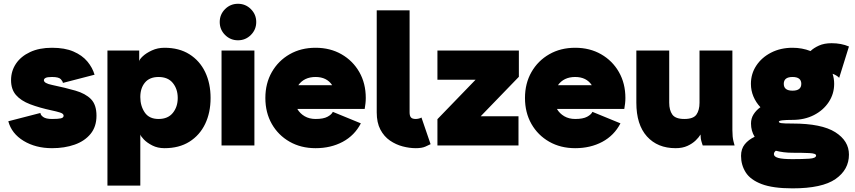

<svg xmlns="http://www.w3.org/2000/svg" viewBox="-20 -778 4573 1027"><path d="M258.3 -522.5Q326.7 -522.5 373 -502.4Q419.4 -482.4 447 -449.5Q474.6 -416.5 485.8 -378.4L316.4 -334.5Q316.4 -341.8 305.7 -354Q294.9 -366.2 258.3 -366.2Q232.9 -366.2 223.9 -361.3Q214.8 -356.4 214.8 -349.1Q214.8 -332.5 258.3 -323.7Q330.1 -308.6 383.5 -293.2Q437 -277.8 466.6 -247.8Q496.1 -217.8 496.1 -159.2Q496.1 -100.6 464.6 -62Q433.1 -23.4 379.4 -4.4Q325.7 14.6 258.3 14.6Q170.9 14.6 106.4 -24.4Q42 -63.5 24.4 -129.4L196.3 -173.8Q196.3 -163.1 210.9 -152.3Q225.6 -141.6 258.3 -141.6Q291.5 -141.6 305.9 -145Q320.3 -148.4 320.3 -159.2Q320.3 -170.4 300 -176.5Q279.8 -182.6 258.3 -187Q189.9 -201.7 140.9 -220.5Q91.8 -239.3 65.4 -269.8Q39.1 -300.3 39.1 -349.1Q39.1 -397.9 65.4 -437.3Q91.8 -476.6 140.9 -499.5Q189.9 -522.5 258.3 -522.5Z M730.5 -58.6V214.8H554.7V-507.8H724.6V-449.2Q724.6 -459 743.2 -476.6Q761.7 -494.1 792.5 -508.3Q823.2 -522.5 859.9 -522.5Q938 -522.5 993.2 -487.8Q1048.3 -453.1 1077.4 -392.6Q1106.4 -332 1106.4 -253.9Q1106.4 -175.8 1077.4 -115.2Q1048.3 -54.7 993.2 -20Q938 14.6 859.9 14.6Q823.2 14.6 794.9 0.2Q766.6 -14.2 749.8 -31.7Q732.9 -49.3 730.5 -58.6ZM730.5 -258.8Q730.5 -211.4 754.2 -176.5Q777.8 -141.6 828.1 -141.6Q878.4 -141.6 904.5 -174.1Q930.7 -206.5 930.7 -253.9Q930.7 -301.8 904.5 -334Q878.4 -366.2 828.1 -366.2Q780.3 -366.2 755.4 -336.4Q730.5 -306.6 730.5 -258.8Z M1165 0V-507.8H1340.8V0ZM1155.3 -660.2Q1155.3 -700.7 1183.8 -729.2Q1212.4 -757.8 1252.9 -757.8Q1293.5 -757.8 1322 -729.2Q1350.6 -700.7 1350.6 -660.2Q1350.6 -619.6 1322 -591.1Q1293.5 -562.5 1252.9 -562.5Q1212.4 -562.5 1183.8 -591.1Q1155.3 -619.6 1155.3 -660.2Z M1760.3 -179.7 1910.2 -118.2Q1876.5 -53.2 1813 -19.3Q1749.5 14.6 1668 14.6Q1589.8 14.6 1529.1 -20Q1468.3 -54.7 1433.8 -115.2Q1399.4 -175.8 1399.4 -253.9Q1399.4 -332 1434.1 -392.6Q1468.8 -453.1 1529.3 -487.8Q1589.8 -522.5 1668 -522.5Q1746.1 -522.5 1806.6 -487.8Q1867.2 -453.1 1901.9 -392.6Q1936.5 -332 1936.5 -253.9Q1936.5 -238.8 1934.8 -224.1Q1933.1 -209.5 1930.7 -195.3H1570.3Q1584.5 -170.9 1609.6 -156.2Q1634.8 -141.6 1668 -141.6Q1710 -141.6 1731.9 -153.6Q1753.9 -165.5 1760.3 -179.7ZM1668 -366.2Q1606.9 -366.2 1575.7 -322.3H1756.8Q1728 -366.2 1668 -366.2Z M2234.4 -149.4 2283.2 -6.8Q2273.9 -2 2255.1 6.3Q2236.3 14.6 2204.1 14.6Q2170.4 14.6 2134 5.1Q2097.7 -4.4 2065.9 -26.1Q2034.2 -47.9 2014.6 -85Q1995.1 -122.1 1995.1 -176.8V-722.7H2170.9V-176.8Q2170.9 -158.7 2178 -150.1Q2185.1 -141.6 2204.1 -141.6Q2210.9 -141.6 2220.2 -143.8Q2229.5 -146 2234.4 -149.4Z M2551.3 -156.2H2753.4V0H2319.8V-140.6L2523.9 -351.6H2319.8V-507.8H2755.4V-367.2Z M3148.9 -179.7 3298.8 -118.2Q3265.1 -53.2 3201.7 -19.3Q3138.2 14.6 3056.6 14.6Q2978.5 14.6 2917.7 -20Q2856.9 -54.7 2822.5 -115.2Q2788.1 -175.8 2788.1 -253.9Q2788.1 -332 2822.8 -392.6Q2857.4 -453.1 2918 -487.8Q2978.5 -522.5 3056.6 -522.5Q3134.8 -522.5 3195.3 -487.8Q3255.9 -453.1 3290.5 -392.6Q3325.2 -332 3325.2 -253.9Q3325.2 -238.8 3323.5 -224.1Q3321.8 -209.5 3319.3 -195.3H2959Q2973.1 -170.9 2998.3 -156.2Q3023.4 -141.6 3056.6 -141.6Q3098.6 -141.6 3120.6 -153.6Q3142.6 -165.5 3148.9 -179.7ZM3056.6 -366.2Q2995.6 -366.2 2964.4 -322.3H3145.5Q3116.7 -366.2 3056.6 -366.2Z M3559.6 -507.8V-228.5Q3559.6 -188.5 3576.4 -165Q3593.3 -141.6 3640.6 -141.6Q3688.5 -141.6 3705.1 -165Q3721.7 -188.5 3721.7 -228.5V-507.8H3897.5V-82Q3897.5 -44.9 3903.3 -22.5Q3909.2 0 3909.2 0H3738.8Q3738.8 0 3732.9 -18.3Q3727.1 -36.6 3727.1 -58.6Q3718.8 -43.9 3701.2 -26.9Q3683.6 -9.8 3657 2.4Q3630.4 14.6 3593.8 14.6Q3497.1 14.6 3440.4 -48.3Q3383.8 -111.3 3383.8 -228.5V-507.8Z M3996.6 -329.6Q3996.6 -383.3 4025.4 -427Q4054.2 -470.7 4104.7 -496.6Q4155.3 -522.5 4219.2 -522.5Q4270.5 -522.5 4315.4 -504.9Q4332.5 -521.5 4360.6 -534.2Q4388.7 -546.9 4428.2 -546.9Q4480 -546.9 4521 -529.3L4468.8 -361.8Q4454.6 -376 4433.6 -383.3Q4441.9 -357.4 4441.9 -329.6Q4441.9 -276.4 4413.1 -232.4Q4384.3 -188.5 4334 -162.6Q4283.7 -136.7 4219.2 -136.7Q4184.6 -136.7 4165.3 -134.5Q4146 -132.3 4146 -127Q4146 -121.6 4158.9 -119.4Q4171.9 -117.2 4219.2 -117.2Q4375 -117.2 4448 -70.8Q4521 -24.4 4521 48.8Q4521 129.4 4449.5 179.4Q4377.9 229.5 4219.2 229.5Q4113.8 229.5 4053.7 206.5Q3993.7 183.6 3968.8 144Q3943.8 104.5 3943.8 55.7Q3943.8 18.6 3963.6 -6.1Q3983.4 -30.8 4016.6 -46.4Q3997.1 -77.6 3997.1 -117.2Q3997.1 -145 4011 -166.7Q4024.9 -188.5 4047.4 -204.6Q4023.4 -230 4010 -262Q3996.6 -293.9 3996.6 -329.6ZM4172.4 -329.6Q4172.4 -293 4219.2 -293Q4266.1 -293 4266.1 -329.6Q4266.1 -366.2 4219.2 -366.2Q4172.4 -366.2 4172.4 -329.6ZM4345.2 53.7Q4345.2 42.5 4309.1 40.8Q4272.9 39.1 4219.2 39.1Q4171.4 39.1 4129.9 28.3Q4119.6 36.1 4119.6 46.4Q4119.6 60.1 4142.8 66.7Q4166 73.2 4219.2 73.2Q4272.5 73.2 4308.8 70.8Q4345.2 68.4 4345.2 53.7Z"/></svg>

Font: Giphurs Black
Style: Regular
Weight: 900
Version: Version 0.920; ttfautohint (v1.8.4.7-5d5b)